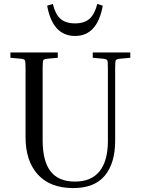

<svg xmlns="http://www.w3.org/2000/svg" viewBox="-20 -947 717 977"><path d="M452 -653V-680H643V-653L588 -648Q572 -646 569 -640Q566 -634 566 -599V-231Q566 -117 513.5 -53.5Q461 10 353 10Q235 10 172.5 -59Q110 -128 110 -249V-599Q110 -634 107 -640Q104 -646 88 -648L33 -653V-680H274V-653L219 -648Q203 -646 200 -640Q197 -634 197 -599V-234Q197 -127 237.5 -75Q278 -23 361 -23Q445 -23 487 -76Q529 -129 529 -230V-599Q529 -634 526 -640Q523 -646 507 -648ZM362 -828Q409 -828 435.5 -851.5Q462 -875 475 -927L503 -918Q475 -764 362 -764Q248 -764 220 -918L249 -927Q261 -875 287.5 -851.5Q314 -828 362 -828Z"/></svg>

Font: Inria Serif
Style: Regular
Weight: 400
Designer: Black Foundry Team
Foundry: Black Foundry
Version: Version 1.000; ttfautohint (v1.8.3)